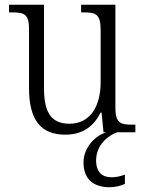

<svg xmlns="http://www.w3.org/2000/svg" viewBox="-20 -556 610 807"><path d="M254 10C323 10 371 -20 403 -83H407L415 0H427C380 14 331 64 331 127C331 197 373 231 441 231C461 231 486 226 505 217V178C483 186 467 189 448 189C412 189 384 170 384 118C384 54 434 13 473 0H549V-32H537C487 -32 465 -38 465 -103V-536H321V-504H329C384 -504 403 -497 403 -428V-210C403 -112 361 -36 272 -36C189 -36 165 -92 165 -186V-536H18V-504H28C82 -504 102 -497 102 -434V-185C102 -49 154 10 254 10Z"/></svg>

Font: Noto Serif Georgian SemiCondensed Light
Style: Regular
Weight: 300
Width: 4
Designer: Monotype Design Team, Akaki Razmadze
Foundry: Google LLC
Version: Version 2.003